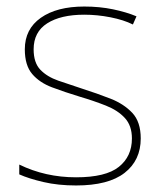

<svg xmlns="http://www.w3.org/2000/svg" viewBox="-20 -558 498 588"><path d="M411 -134Q411 -67 361.5 -28.5Q312 10 213 10Q158 10 113 -0.5Q68 -11 39 -24V-54Q119 -15 213 -15Q304 -15 344 -47Q384 -79 384 -134Q384 -173 362.5 -196.5Q341 -220 304.5 -234.5Q268 -249 224 -262Q178 -276 139.5 -290.5Q101 -305 78.5 -331.5Q56 -358 56 -407Q56 -469 105 -503.5Q154 -538 238 -538Q285 -538 326 -529.5Q367 -521 398 -508L387 -483Q359 -497 318.5 -505Q278 -513 238 -513Q166 -513 124.5 -486.5Q83 -460 83 -407Q83 -366 103.5 -344.5Q124 -323 158.5 -311Q193 -299 233 -286Q277 -272 318 -256Q359 -240 385 -212.5Q411 -185 411 -134Z"/></svg>

Font: Noto Sans Thin
Style: Regular
Weight: 100
Designer: Monotype Design Team
Foundry: Monotype Imaging Inc.
Version: Version 2.007